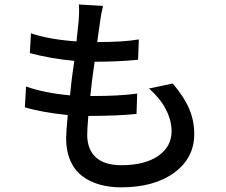

<svg xmlns="http://www.w3.org/2000/svg" viewBox="-20 -781 996 848"><path d="M638.2 -390.1 742.7 -412.1Q792 -355 814.9 -302Q837.9 -249 837.9 -189Q837.9 -83 749.5 -18.3Q661.1 46.4 515.1 46.4Q462.4 46.4 419.2 33.9Q376 21.5 342.5 -3.9Q309.1 -29.3 290.5 -72Q272 -114.7 272 -171.4Q272 -194.3 279.3 -272.9Q161.1 -285.2 89.8 -307.1L95.2 -398.9Q175.3 -370.1 289.1 -359.9Q295.9 -431.6 308.1 -512.2Q208.5 -521 111.8 -546.4L116.7 -633.8Q198.7 -606.4 317.9 -598.1Q324.7 -659.7 327.1 -686Q331.1 -734.4 328.1 -761.2L435.1 -754.9Q426.3 -720.2 421.4 -681.2L409.2 -595.2Q526.4 -595.2 593.3 -606.9L589.8 -517.1Q501 -508.3 399.9 -508.3H397.9Q386.2 -430.2 378.9 -356.9H392.1Q506.3 -356.9 585.9 -367.7L583 -277.8Q498 -269 370.1 -269Q365.2 -211.9 365.2 -186Q365.2 -121.1 403.3 -86.2Q441.4 -51.3 516.1 -51.3Q619.1 -51.3 678.5 -92.3Q737.8 -133.3 737.8 -201.2Q737.8 -249.5 712.4 -298.3Q687 -347.2 638.2 -390.1Z"/></svg>

Font: Karasuma Gothic
Style: Regular
Weight: 500
Designer: Rasmus Andersson / Ryoko Nishizuka
Foundry: Genbu
Version: Version 1.00